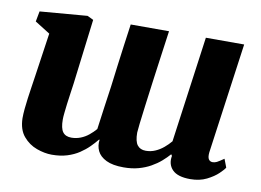

<svg xmlns="http://www.w3.org/2000/svg" viewBox="-66 -666 1054 775"><g transform="rotate(10 460.5 -278.5)"><path d="M226 -288Q223 -266.5 219.8 -244.2Q216.5 -222 214 -201.8Q211.5 -181.5 209.8 -165Q208 -148.5 208 -138Q208 -102 219.2 -86.8Q230.5 -71.5 254.5 -71.5Q274 -71.5 292 -78.5Q310 -85.5 325 -97.8Q340 -110 352 -124Q358 -168.5 364.2 -213.2Q370.5 -258 377 -303Q382.5 -346.5 388 -390Q393.5 -433.5 399.5 -476.8Q405.5 -520 411.5 -563H568.5Q562 -515.5 554.2 -460.2Q546.5 -405 539.2 -350.8Q532 -296.5 526 -250.5Q520 -204.5 516.5 -174.2Q513 -144 513 -138Q513 -102 524.8 -86.8Q536.5 -71.5 559.5 -71.5Q580 -71.5 598.2 -79.5Q616.5 -87.5 632 -100.5Q647.5 -113.5 659.5 -128L719.5 -563H876.5L813.5 -109.5Q811.5 -90 817 -81.5Q822.5 -73 833.5 -73Q842 -73 850.5 -77.2Q859 -81.5 878.5 -95L891.5 -61Q887 -52.5 869.2 -35.5Q851.5 -18.5 822.8 -4.2Q794 10 756 10Q704.5 10 682.8 -12.2Q661 -34.5 667.5 -69.5L663.5 -75.5Q650.5 -60.5 633 -45.2Q615.5 -30 593.2 -17.5Q571 -5 543.8 2.5Q516.5 10 483 10Q438 10 411.5 -3Q385 -16 375 -37Q365 -58 368.5 -82.5L366.5 -83.5Q354 -68 337.8 -51.8Q321.5 -35.5 300 -21.2Q278.5 -7 251 1.5Q223.5 10 188.5 10Q159 10 126.5 -1.8Q94 -13.5 71 -40.8Q48 -68 47 -114.5Q47 -132 49 -153.2Q51 -174.5 54.2 -197.8Q57.5 -221 61 -245Q64.5 -269 68 -291.5L94 -469.5L32 -508.5L40 -551L234 -567L259 -555Z"/></g></svg>

Font: Merriweather 20pt Black
Style: Italic
Weight: 900
Italic angle: -7.8°
Version: Version 2.101